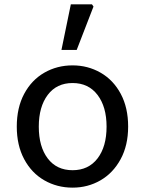

<svg xmlns="http://www.w3.org/2000/svg" viewBox="-20 -848 665 881"><path d="M57 -267Q57 -354 91 -417.5Q125 -481 183.5 -514.5Q242 -548 313 -548Q383 -548 441.5 -514.5Q500 -481 534 -417.5Q568 -354 568 -267Q568 -181 533.5 -117.5Q499 -54 441 -20.5Q383 13 313 13Q242 13 183.5 -20.5Q125 -54 91 -117.5Q57 -181 57 -267ZM469 -267Q469 -358 427.5 -412.5Q386 -467 313 -467Q240 -467 199 -412.5Q158 -358 158 -267Q158 -175 199 -121Q240 -67 313 -67Q386 -67 427.5 -121Q469 -175 469 -267ZM305 -828H402L409 -818L332 -619H262Z"/></svg>

Font: Nebula Sans Medium
Style: Regular
Weight: 500
Designer: Paul D. Hunt for Adobe (as Source Sans)
Foundry: Nebula Entertainment & Broadcasting LLC
Version: Version 1.010